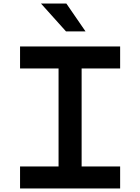

<svg xmlns="http://www.w3.org/2000/svg" viewBox="-20 -1062 790 1082"><path d="M93 0V-124H310V-676H93V-800H657V-676H440V-124H657V0ZM462 -885H352L211 -1042H354Z"/></svg>

Font: Martian Mono SemiExpanded Medium
Style: Regular
Weight: 500
Width: 6
Designer: Roman Shamin
Foundry: Evil Martians
Version: Version 1.000